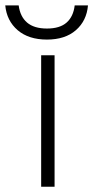

<svg xmlns="http://www.w3.org/2000/svg" viewBox="-102 -710 354 730"><path d="M232.5 -689.5Q227.5 -631 186.5 -595.2Q145.5 -559.5 76.5 -559.5Q7 -559.5 -34.8 -595.2Q-76.5 -631 -82 -689.5H-31Q-25.5 -647 1 -624.2Q27.5 -601.5 76.5 -601.5Q125.5 -601.5 151.2 -624.2Q177 -647 182 -689.5ZM54.5 -500H105.5V0H54.5Z"/></svg>

Font: Overused Grotesk Light
Style: Regular
Weight: 300
Version: Version 0.004